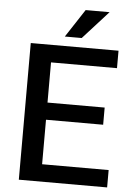

<svg xmlns="http://www.w3.org/2000/svg" viewBox="-60 -951 687 995"><g transform="rotate(5 283.5 -453.0)"><path d="M535.6 -90.3H189.5V-321.8H486.8V-411.1H189.5V-620.1H532.7V-710.9H76.2V0H535.6ZM249 -759.8H336.9L469.2 -905.8H344.7Z"/></g></svg>

Font: Bert Sans Medium
Style: Regular
Weight: 500
Designer: Christian Robertson (Google), Cristiano Sobral
Foundry: Google, Cristiano Sobral
Version: Version 3.101